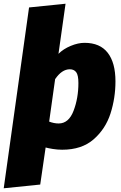

<svg xmlns="http://www.w3.org/2000/svg" viewBox="-49 -784 652 1031"><path d="M571 -347Q571 -258 544.5 -175Q518 -92 454 -36Q390 20 285 20Q260 20 235 16Q210 12 196 8L167 207L-29 227L107 -744L303 -764L265 -495Q291 -521 330.5 -537.5Q370 -554 405 -554Q488 -554 529.5 -500.5Q571 -447 571 -347ZM372 -338Q372 -381 360 -396.5Q348 -412 326 -412Q283 -412 247 -359L215 -131Q241 -121 266 -121Q320 -121 346 -189Q372 -257 372 -338Z"/></svg>

Font: Fira Sans Black
Style: Italic
Weight: 900
Italic angle: -8°
Designer: Carrois Corporate & Edenspiekermann AG
Foundry: Carrois Corporate GbR & Edenspiekermann AG
Version: Version 4.203